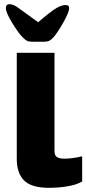

<svg xmlns="http://www.w3.org/2000/svg" viewBox="-20 -886 412 916"><path d="M213 10Q130 10 95 -25Q60 -60 60 -128V-634H240V-170Q239 -146 250.5 -137.5Q262 -129 288 -129Q323 -129 372 -140V-20Q370 -19 353 -11Q336 -3 298 3.5Q260 10 213 10ZM26 -866Q44 -866 68 -848L162 -780Q225 -834 250 -848Q274 -862 293 -862Q310 -862 310 -848Q310 -828 282 -778.5Q254 -729 235 -708Q225 -697 216 -692Q207 -687 192 -687H132Q117 -687 108.5 -691.5Q100 -696 88 -708Q68 -728 38 -777Q8 -826 8 -848Q8 -866 26 -866Z"/></svg>

Font: Dashboard
Style: Regular
Weight: 400
Designer: jaiki
Version: Version 1.000